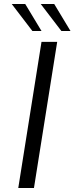

<svg xmlns="http://www.w3.org/2000/svg" viewBox="-20 -947 375 967"><path d="M189 -736H268L151 0H72ZM39 -927H107L189 -791H143ZM185 -927H253L335 -791H289Z"/></svg>

Font: Exo
Style: Italic
Weight: 400
Italic angle: -9°
Designer: Natanael Gama
Foundry: Natanael Gama
Version: Version 1.500; ttfautohint (v1.6)